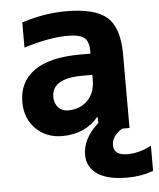

<svg xmlns="http://www.w3.org/2000/svg" viewBox="-53 -580 698 845"><g transform="rotate(-5 295.5 -157.5)"><path d="M361.3 -245.1H317.4Q182.6 -245.1 181.6 -164.1Q181.6 -134.8 198.2 -116.7Q214.8 -98.6 241.2 -98.6Q293.9 -98.6 327.6 -131.8Q361.3 -165 361.3 -224.6ZM475.6 218.8Q389.6 218.8 344.2 188.5Q298.8 158.2 298.8 102.5Q298.8 31.2 369.1 -32.2L368.2 -60.5Q308.6 11.7 206.1 11.7Q135.7 11.7 89.8 -34.2Q43.9 -80.1 43.9 -152.3Q43.9 -241.2 111.8 -290Q179.7 -338.9 317.4 -338.9H361.3V-349.6Q361.3 -392.6 341.3 -409.2Q321.3 -425.8 267.6 -425.8Q186.5 -425.8 74.2 -390.6V-502Q174.8 -534.2 270.5 -534.2Q398.4 -534.2 451.2 -487.3Q503.9 -440.4 503.9 -323.2V2H471.7Q424.8 30.3 424.8 71.3Q424.8 116.2 485.4 116.2Q537.1 116.2 590.8 87.9V199.2Q537.1 218.8 475.6 218.8Z"/></g></svg>

Font: Gen Shin Gothic Bold
Style: Bold
Weight: 700
Designer: [Source Han Sans]
Ryoko NISHIZUKA  (kana & ideographs); Paul D. Hunt (Latin, Greek & Cyrillic); Wenlong ZHANG  (bopomofo
Version: Version 1.002.20150607